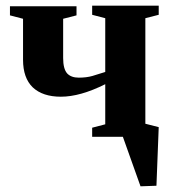

<svg xmlns="http://www.w3.org/2000/svg" viewBox="-20 -479 603 675"><path d="M530 174 474 176 412 2H304V-30L350 -42V-183Q262 -139 194 -139Q130 -139 95 -172Q61 -205 61 -269V-413L15 -425V-457H249V-425L202 -413V-275Q202 -237 216 -221Q230 -206 257 -206Q284 -206 305 -212Q307 -213 350 -226V-415L304 -427V-459H538V-427L491 -415V-44L538 -32Z"/></svg>

Font: Libra Serif Modern
Style: Bold
Weight: 700
Designer: Stefan Peev, Context Ltd
Foundry: Ascender Corporation
Version: Version 1.000